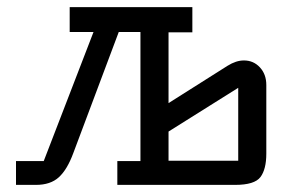

<svg xmlns="http://www.w3.org/2000/svg" viewBox="-20 -520 826 540"><path d="M176 -500H521V-429H454V-230L620 -335Q644 -350 666 -350Q693 -350 711 -330.5Q729 -311 729 -281V-88Q729 -44 712.5 -22Q696 0 641 0H310V-67H375V-430H314L186 -89Q169 -43 145.5 -21.5Q122 0 81 0H25V-67H103L243 -430H176ZM650 -68V-273L454 -150V-68Z"/></svg>

Font: Kelly Slab
Style: Regular
Weight: 400
Designer: Denis Masharov
Foundry: Denis Masharov
Version: Version 1.001